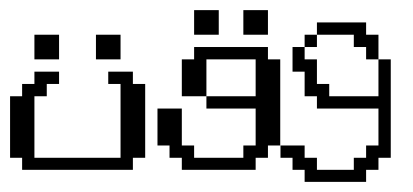

<svg xmlns="http://www.w3.org/2000/svg" viewBox="-20 -337 820 381"><path d="M23.9 0V-23.9H0V-146H23.9V-170.4H48.3V-194.8H97.2V-170.4H72.8V-146H48.3V-23.9H219.2V-170.4H194.8V-194.8H243.7V-170.4H268.1V-23.9H243.7V0ZM48.3 -219.2V-268.1H97.2V-219.2ZM170.4 -219.2V-268.1H219.2V-219.2Z M340.8 0V-23.9H316.4V-48.3H292.5V-121.6H340.8V-48.3H365.2V-23.9H462.9V-48.3H487.3V-121.6H389.6V-146H487.3V-219.2H389.6V-146H340.8V-219.2H365.2V-243.7H511.7V-219.2H536.1V-48.3H511.7V-23.9H487.3V0ZM365.2 -268.1V-316.9H414.1V-268.1ZM462.9 -268.1V-316.9H511.7V-268.1Z M584.5 23.9V0H560.5V-23.9H536.6V-48.3H584.5V-23.9H608.9V0H682.1V-23.9H706.5V-48.3H731V-121.6H608.9V-146H584.5V-194.8H560.5V-243.7H584.5V-219.2H608.9V-170.4H633.3V-146H731V-219.2H755.4V-23.9H731V0H706.5V23.9ZM584.5 -243.7V-268.1H608.9V-243.7ZM706.5 -219.2V-243.7H682.1V-268.1H608.9V-292.5H706.5V-268.1H731V-219.2Z"/></svg>

Font: FS Mondwest Regular
Style: Regular
Weight: 400
Designer: NZWStudios2024
Foundry: https://fontstruct.com
Version: Version 1.0